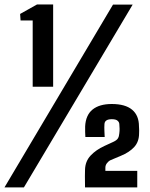

<svg xmlns="http://www.w3.org/2000/svg" viewBox="-74 -820 658 840"><path d="M69 -440.5V-730.5H16L14 -759L88 -800.5H158.5V-440.5ZM-54.5 0 420.5 -800H506.5L30.5 0ZM298 0Q297.5 -33.5 297.5 -49Q297.5 -64.5 298 -77.5Q299 -114.5 322.5 -139.5Q346 -164.5 383 -181.5L421 -199Q436.5 -206 441.8 -214.5Q447 -223 448 -236.5Q449.5 -248 449.2 -257.2Q449 -266.5 448 -277.5Q447.5 -286 440 -292.2Q432.5 -298.5 415 -298.5Q384.5 -298.5 383 -277.5Q382 -263.5 382.8 -246.5Q383.5 -229.5 384 -220.5H299.5Q299 -233.5 298.5 -242.8Q298 -252 298.5 -267Q301 -316.5 331 -340.8Q361 -365 415 -365Q474 -365 504 -340Q534 -315 534 -267Q534.5 -261 534.5 -257.2Q534.5 -253.5 534.8 -249Q535 -244.5 534.5 -237Q534.5 -200 513.2 -176.8Q492 -153.5 454 -138L410 -119.5Q400.5 -115 393.8 -106Q387 -97 387 -86.5V-72.5H526.5V0Z"/></svg>

Font: Big Shoulders Text Thin
Style: Bold
Weight: 700
Version: Version 2.002